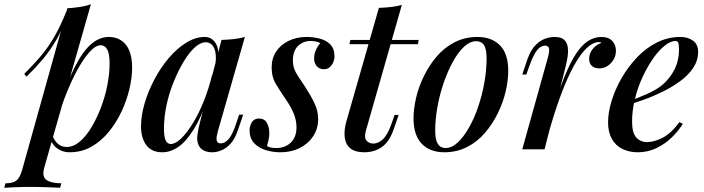

<svg xmlns="http://www.w3.org/2000/svg" viewBox="-96 -703 3316 904"><path d="M378 -490Q354 -490 324.5 -457Q295 -424 265 -368Q235 -312 208 -241Q181 -170 163 -94L181 -200Q221 -319 258 -391Q295 -463 334 -496Q373 -529 416 -529Q467 -529 496.5 -492.5Q526 -456 526 -384Q526 -338 513.5 -284.5Q501 -231 476.5 -178.5Q452 -126 416 -82Q380 -38 334 -12Q288 14 231 14Q201 14 176.5 -2Q152 -18 142 -47L150 -66Q163 -36 179.5 -23.5Q196 -11 218 -11Q250 -11 280 -36.5Q310 -62 335.5 -105Q361 -148 380.5 -200Q400 -252 410 -305Q420 -358 420 -404Q420 -450 409 -470Q398 -490 378 -490ZM221 -664Q251 -666 279 -670Q307 -674 332 -683L113 84Q100 129 123 144.5Q146 160 193 160L187 181Q166 180 127 178.5Q88 177 45 177Q11 177 -24 178.5Q-59 180 -76 181L-70 160Q-34 160 -18 146.5Q-2 133 8 98ZM18 -355Q56 -393 89.5 -431Q123 -469 154.5 -521Q186 -573 218 -653L221 -637Q200 -568 170 -516.5Q140 -465 104.5 -423Q69 -381 29 -342Z M708 -25Q730 -25 757 -51Q784 -77 812 -122.5Q840 -168 864 -228Q888 -288 904 -356L886 -247Q852 -152 816.5 -94.5Q781 -37 744 -11.5Q707 14 668 14Q618 14 593 -19.5Q568 -53 568 -108Q568 -158 584.5 -215Q601 -272 630.5 -328Q660 -384 698 -429Q736 -474 780 -501.5Q824 -529 868 -529Q902 -529 920.5 -497.5Q939 -466 929 -406L918 -400Q925 -447 912.5 -475.5Q900 -504 872 -504Q848 -504 821 -479.5Q794 -455 768.5 -412.5Q743 -370 721.5 -317Q700 -264 688 -207.5Q676 -151 676 -97Q676 -57 684.5 -41Q693 -25 708 -25ZM947 -515Q977 -516 1005 -519Q1033 -522 1057 -529L930 -86Q927 -75 924.5 -61.5Q922 -48 925.5 -38Q929 -28 944 -28Q962 -28 980 -47.5Q998 -67 1016 -122L1030 -163H1049L1024 -90Q1010 -49 990 -27Q970 -5 947.5 4.5Q925 14 904 14Q860 14 842 -14Q829 -36 833.5 -67.5Q838 -99 847 -133Z M1161 -15Q1169 -11 1178.5 -8.5Q1188 -6 1205 -6Q1246 -6 1273 -31.5Q1300 -57 1300 -104Q1300 -135 1287.5 -167Q1275 -199 1247 -239Q1224 -273 1203.5 -306.5Q1183 -340 1183 -385Q1183 -428 1204 -460Q1225 -492 1262.5 -510.5Q1300 -529 1347 -529Q1378 -529 1408.5 -521.5Q1439 -514 1459 -494Q1479 -474 1479 -436Q1479 -425 1473.5 -411Q1468 -397 1457 -387Q1446 -377 1428 -377Q1409 -377 1396 -391Q1383 -405 1383 -427Q1383 -448 1391 -466.5Q1399 -485 1412 -500Q1395 -510 1367 -510Q1330 -510 1306.5 -486Q1283 -462 1283 -419Q1283 -396 1290 -377.5Q1297 -359 1311 -339Q1325 -319 1343 -291Q1369 -250 1385.5 -215Q1402 -180 1402 -142Q1402 -97 1378.5 -61.5Q1355 -26 1315 -6Q1275 14 1224 14Q1188 14 1154.5 3.5Q1121 -7 1100 -29.5Q1079 -52 1079 -91Q1079 -109 1089.5 -127Q1100 -145 1124 -145Q1149 -145 1160.5 -124.5Q1172 -104 1172 -77Q1172 -57 1168 -42Q1164 -27 1161 -15Z M1875 -515 1872 -495H1549L1554 -515ZM1626 -85Q1618 -54 1630 -40.5Q1642 -27 1662 -27Q1684 -27 1706 -46.5Q1728 -66 1748 -122L1762 -162H1781L1760 -101Q1739 -37 1703 -11.5Q1667 14 1619 14Q1576 14 1553.5 -4.5Q1531 -23 1527 -56.5Q1523 -90 1535 -132L1688 -666Q1718 -667 1745.5 -670Q1773 -673 1796 -680Z M2146 -509Q2117 -509 2089 -483Q2061 -457 2036.5 -412.5Q2012 -368 1993 -313Q1974 -258 1963.5 -199Q1953 -140 1953 -87Q1953 -45 1965.5 -25.5Q1978 -6 2002 -6Q2031 -6 2059 -32Q2087 -58 2112 -102Q2137 -146 2155.5 -200.5Q2174 -255 2184.5 -314Q2195 -373 2195 -428Q2195 -472 2183 -490.5Q2171 -509 2146 -509ZM1851 -146Q1851 -190 1863 -242Q1875 -294 1900 -345Q1925 -396 1960.5 -437.5Q1996 -479 2044.5 -504Q2093 -529 2152 -529Q2219 -529 2258 -489.5Q2297 -450 2297 -369Q2297 -325 2285 -273Q2273 -221 2248 -170Q2223 -119 2187.5 -77.5Q2152 -36 2103.5 -11Q2055 14 1996 14Q1929 14 1890 -26Q1851 -66 1851 -146Z M2468 0H2363L2483 -430Q2492 -462 2489 -475Q2486 -488 2470 -488Q2450 -488 2433 -467Q2416 -446 2397 -394L2382 -352H2363L2388 -426Q2403 -467 2424 -489Q2445 -511 2468.5 -520Q2492 -529 2515 -529Q2546 -529 2560 -516Q2574 -503 2577 -482Q2580 -461 2576.5 -436.5Q2573 -412 2567 -389ZM2724 -505Q2702 -505 2678 -486.5Q2654 -468 2629 -431Q2604 -394 2578.5 -338Q2553 -282 2527.5 -207.5Q2502 -133 2477 -39L2501 -169Q2533 -271 2561 -340Q2589 -409 2616.5 -450.5Q2644 -492 2673.5 -510.5Q2703 -529 2737 -529Q2769 -529 2786.5 -510.5Q2804 -492 2804 -464Q2804 -441 2793 -422.5Q2782 -404 2764.5 -392.5Q2747 -381 2725 -381Q2704 -381 2691 -392.5Q2678 -404 2678 -425Q2678 -444 2686 -459Q2694 -474 2707 -485Q2720 -496 2736 -501Q2734 -503 2731 -504Q2728 -505 2724 -505Z M2858 -224Q2909 -242 2951.5 -261Q2994 -280 3021 -302Q3058 -333 3079.5 -375.5Q3101 -418 3101 -469Q3101 -495 3097 -502.5Q3093 -510 3085 -510Q3061 -510 3033.5 -488Q3006 -466 2979 -427.5Q2952 -389 2929.5 -340.5Q2907 -292 2893.5 -237.5Q2880 -183 2880 -130Q2880 -78 2899.5 -56Q2919 -34 2951 -34Q2984 -34 3024 -54.5Q3064 -75 3103 -128L3119 -120Q3099 -87 3067 -56Q3035 -25 2994.5 -5.5Q2954 14 2907 14Q2866 14 2834 -2Q2802 -18 2784.5 -49.5Q2767 -81 2767 -127Q2767 -173 2783.5 -227.5Q2800 -282 2830.5 -335Q2861 -388 2903 -432.5Q2945 -477 2997 -503Q3049 -529 3107 -529Q3143 -529 3167 -511.5Q3191 -494 3191 -459Q3191 -419 3168.5 -384.5Q3146 -350 3108 -322Q3070 -294 3025.5 -272Q2981 -250 2936.5 -234Q2892 -218 2857 -208Z"/></svg>

Font: Playfair Display Medium
Style: Italic
Weight: 500
Italic angle: -14°
Designer: Claus Eggers Sørensen
Foundry: Claus Eggers Sørensen
Version: Version 1.203